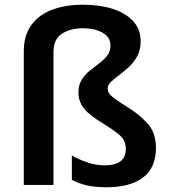

<svg xmlns="http://www.w3.org/2000/svg" viewBox="-20 -785 721 815"><path d="M577 -610Q577 -574 563 -547.5Q549 -521 528 -501.5Q507 -482 486 -466.5Q465 -451 451 -437.5Q437 -424 437 -409Q437 -396 445.5 -385.5Q454 -375 475 -360.5Q496 -346 534 -322Q584 -289 613 -252.5Q642 -216 642 -157Q642 -73 587 -31.5Q532 10 432 10Q340 10 285 -22V-125Q309 -110 348.5 -96.5Q388 -83 424 -83Q514 -83 514 -153Q514 -173 506.5 -188Q499 -203 479 -219Q459 -235 422 -258Q360 -295 336.5 -324.5Q313 -354 313 -393Q313 -424 326.5 -446Q340 -468 360.5 -484.5Q381 -501 401 -516Q421 -531 435 -549Q449 -567 449 -592Q449 -627 415.5 -646Q382 -665 332 -665Q279 -665 243 -642Q207 -619 207 -563V0H81V-567Q81 -636 114 -680Q147 -724 203.5 -744.5Q260 -765 332 -765Q403 -765 458 -747.5Q513 -730 545 -695.5Q577 -661 577 -610Z"/></svg>

Font: Noto Sans Ethiopic SemiBold
Style: Regular
Weight: 600
Designer: Monotype Design Team
Foundry: Monotype Imaging Inc.
Version: Version 2.102; ttfautohint (v1.8.4.7-5d5b)